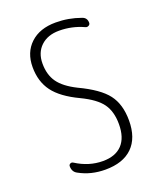

<svg xmlns="http://www.w3.org/2000/svg" viewBox="-139 -829 778 927"><g transform="rotate(-20 250.0 -365.0)"><path d="M245.1 -356.4Q156.2 -398.4 118.2 -449.7Q80.1 -501 80.1 -575.2Q80.1 -650.4 127.9 -695.3Q175.8 -740.2 257.8 -740.2Q324.2 -740.2 385.7 -717.8Q410.2 -710 410.2 -683.6Q410.2 -674.8 401.9 -670.4Q393.6 -666 385.7 -669.9Q326.2 -697.3 259.8 -697.3Q201.2 -697.3 166 -664.1Q130.9 -630.9 130.9 -575.2Q130.9 -517.6 158.2 -479Q185.5 -440.4 250 -408.2Q351.6 -360.4 390.6 -309.1Q429.7 -257.8 429.7 -174.8Q429.7 -85 381.3 -37.6Q333 9.8 242.2 9.8Q168 9.8 108.4 -23.4Q85 -35.2 85 -64.5Q85 -72.3 92.3 -76.2Q99.6 -80.1 107.4 -75.2Q172.9 -33.2 245.1 -33.2Q309.6 -33.2 343.8 -69.3Q377.9 -105.5 377.9 -174.8Q377.9 -239.3 349.1 -279.8Q320.3 -320.3 245.1 -356.4Z"/></g></svg>

Font: Rounded-L Mgen+ 1mn light
Style: Regular
Weight: 200
Designer: [Source Han Sans]
Ryoko NISHIZUKA  (kana & ideographs); Paul D. Hunt (Latin, Greek & Cyrillic); Wenlong ZHANG  (bopomofo
Version: Version 1.059.20150602